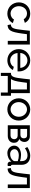

<svg xmlns="http://www.w3.org/2000/svg" viewBox="1884 -2455 735 4543"><g transform="rotate(90 2251.5 -183.5)"><path d="M36 -262Q36 -317 55 -366Q74 -415 109 -451.5Q144 -488 192.5 -509.5Q241 -531 301 -531Q379 -531 435.5 -496.5Q492 -462 521 -404L435 -377Q415 -414 379 -434.5Q343 -455 299 -455Q263 -455 231 -440.5Q199 -426 176 -400Q153 -374 139.5 -339Q126 -304 126 -262Q126 -221 140 -185Q154 -149 177.5 -122.5Q201 -96 232.5 -81Q264 -66 300 -66Q323 -66 345.5 -72.5Q368 -79 386.5 -90Q405 -101 419 -115.5Q433 -130 439 -147L525 -121Q513 -92 491.5 -68Q470 -44 441 -27Q412 -10 376.5 0Q341 10 302 10Q243 10 194 -12Q145 -34 110 -71Q75 -108 55.5 -157.5Q36 -207 36 -262Z M558 -72Q590 -75 611.5 -87.5Q633 -100 647.5 -132.5Q662 -165 672 -223.5Q682 -282 692 -376L708 -522H1033V0H947V-453H789L774 -340Q760 -238 744.5 -172.5Q729 -107 706 -68.5Q683 -30 651 -14Q619 2 573 5Z M1408 10Q1349 10 1300 -11.5Q1251 -33 1216 -70Q1181 -107 1161.5 -156.5Q1142 -206 1142 -261Q1142 -316 1161.5 -365Q1181 -414 1216.5 -451Q1252 -488 1301 -509.5Q1350 -531 1409 -531Q1468 -531 1516.5 -509Q1565 -487 1599 -450.5Q1633 -414 1651.5 -365.5Q1670 -317 1670 -265Q1670 -254 1669.5 -245Q1669 -236 1668 -231H1235Q1238 -192 1253 -160Q1268 -128 1292 -105Q1316 -82 1346.5 -69Q1377 -56 1411 -56Q1435 -56 1458 -62.5Q1481 -69 1501 -80Q1521 -91 1536.5 -107Q1552 -123 1560 -143L1636 -122Q1623 -93 1600.5 -69Q1578 -45 1548.5 -27.5Q1519 -10 1483 0Q1447 10 1408 10ZM1587 -296Q1584 -333 1568.5 -364.5Q1553 -396 1529.5 -418Q1506 -440 1475 -452.5Q1444 -465 1409 -465Q1374 -465 1343 -452.5Q1312 -440 1288.5 -417.5Q1265 -395 1250.5 -364Q1236 -333 1233 -296Z M1704 -76H1734Q1758 -82 1774.5 -98Q1791 -114 1803 -147.5Q1815 -181 1824 -236.5Q1833 -292 1842 -376L1858 -522H2183V-76H2245V164H2169V0H1777V164H1704ZM2097 -76V-453H1939L1924 -340Q1910 -232 1892.5 -169.5Q1875 -107 1850 -76Z M2569 10Q2510 10 2461.5 -12Q2413 -34 2378.5 -71Q2344 -108 2325 -157Q2306 -206 2306 -260Q2306 -315 2325.5 -364Q2345 -413 2379.5 -450Q2414 -487 2462.5 -509Q2511 -531 2569 -531Q2627 -531 2676 -509Q2725 -487 2759.5 -450Q2794 -413 2813.5 -364Q2833 -315 2833 -260Q2833 -206 2814 -157Q2795 -108 2760 -71Q2725 -34 2676.5 -12Q2628 10 2569 10ZM2396 -259Q2396 -218 2409.5 -183Q2423 -148 2446.5 -122Q2470 -96 2501.5 -81Q2533 -66 2569 -66Q2605 -66 2636.5 -81Q2668 -96 2692 -122.5Q2716 -149 2729.5 -184.5Q2743 -220 2743 -261Q2743 -301 2729.5 -336.5Q2716 -372 2692 -398.5Q2668 -425 2636.5 -440Q2605 -455 2569 -455Q2533 -455 2501.5 -439.5Q2470 -424 2446.5 -397.5Q2423 -371 2409.5 -335.5Q2396 -300 2396 -259Z M3207 -522Q3235 -522 3259 -512.5Q3283 -503 3301 -486Q3319 -469 3329 -445.5Q3339 -422 3339 -394Q3339 -377 3335 -359.5Q3331 -342 3322.5 -325.5Q3314 -309 3300 -295Q3286 -281 3266 -273Q3309 -261 3334 -228.5Q3359 -196 3359 -147Q3359 -114 3347 -86.5Q3335 -59 3313.5 -40Q3292 -21 3262.5 -10.5Q3233 0 3197 0H2944V-522ZM3172 -299Q3210 -299 3231.5 -320.5Q3253 -342 3253 -380Q3253 -412 3236 -434.5Q3219 -457 3179 -457H3030V-299ZM3187 -65Q3227 -65 3250.5 -90.5Q3274 -116 3274 -151Q3274 -184 3252 -209Q3230 -234 3189 -234H3030V-65Z M3601 10Q3564 10 3532 -2.5Q3500 -15 3476.5 -37Q3453 -59 3439.5 -88.5Q3426 -118 3426 -153Q3426 -189 3442 -218.5Q3458 -248 3487.5 -269Q3517 -290 3557.5 -302Q3598 -314 3646 -314Q3684 -314 3723 -307Q3762 -300 3792 -288V-330Q3792 -394 3756 -430.5Q3720 -467 3654 -467Q3575 -467 3488 -406L3459 -463Q3560 -531 3662 -531Q3765 -531 3822.5 -476Q3880 -421 3880 -321V-108Q3880 -77 3908 -76V0Q3894 2 3885 3Q3876 4 3866 4Q3840 4 3824.5 -11.5Q3809 -27 3806 -49L3804 -86Q3769 -39 3715.5 -14.5Q3662 10 3601 10ZM3624 -56Q3671 -56 3711.5 -73.5Q3752 -91 3773 -120Q3792 -139 3792 -159V-236Q3728 -261 3659 -261Q3593 -261 3551.5 -233Q3510 -205 3510 -160Q3510 -138 3518.5 -119Q3527 -100 3542.5 -86Q3558 -72 3579 -64Q3600 -56 3624 -56Z M3955 -72Q3987 -75 4008.5 -87.5Q4030 -100 4044.5 -132.5Q4059 -165 4069 -223.5Q4079 -282 4089 -376L4105 -522H4430V0H4344V-453H4186L4171 -340Q4157 -238 4141.5 -172.5Q4126 -107 4103 -68.5Q4080 -30 4048 -14Q4016 2 3970 5Z"/></g></svg>

Font: Boldmen Medium
Style: Regular
Weight: 400
Designer: Matt McInerney, Pablo Impallari, Rodrigo Fuenzalida
Foundry: LIVING CONCEPT
Version: Version 1.000